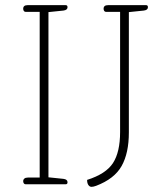

<svg xmlns="http://www.w3.org/2000/svg" viewBox="-20 -715 646 745"><path d="M70 -12Q70 -18 74.5 -22Q79 -26 88 -26H134V-669H79Q75 -669 72.5 -672.5Q70 -676 70 -681Q70 -695 87 -695H235Q242 -695 242 -687Q242 -676 226 -674L168 -668V-27L226 -21Q242 -19 242 -8Q242 0 235 0H79Q75 0 72.5 -3.5Q70 -7 70 -12ZM318 -17Q391 -40 418.5 -82.5Q446 -125 446 -203V-669H391Q387 -669 384.5 -672.5Q382 -676 382 -681Q382 -695 399 -695H547Q554 -695 554 -687Q554 -676 538 -674L480 -668V-201Q480 -121 452 -71Q424 -21 353 6Q342 10 335 10Q328 10 323 3Q318 -4 318 -17Z"/></svg>

Font: Maitree ExtraLight
Style: Regular
Weight: 275
Designer: CadsonDemak Team
Foundry: CadsonDemak
Version: Version 1.003